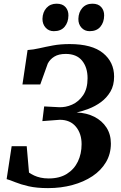

<svg xmlns="http://www.w3.org/2000/svg" viewBox="-20 -984 639 1013"><path d="M233.5 8.5Q173.5 8.5 131.2 -1.2Q89 -11 61 -22.5Q33 -34 15 -39L41.5 -212.5H121L133 -73.5Q145.5 -65 160.2 -58Q175 -51 194 -46.8Q213 -42.5 237 -42.5Q294 -42.5 332.5 -66.5Q371 -90.5 390.8 -131.5Q410.5 -172.5 410.5 -223.5Q410.5 -279.5 380.2 -315.8Q350 -352 295.5 -352L203.5 -345L213 -422.5L290 -418.5Q325.5 -416.5 360.5 -432Q395.5 -447.5 418.8 -482Q442 -516.5 442 -571.5Q442 -628.5 413 -664Q384 -699.5 326.5 -699.5Q289.5 -699.5 266.5 -685.2Q243.5 -671 232 -648.5L192.5 -538.5H98.5L125.5 -720Q156 -722 188.2 -729.5Q220.5 -737 259.5 -744.2Q298.5 -751.5 347.5 -751.5Q465.5 -751.5 523.8 -703.8Q582 -656 582 -580Q582 -533.5 562.5 -500.5Q543 -467.5 512.5 -445.2Q482 -423 447.8 -410Q413.5 -397 384.5 -390.5Q437 -388.5 477.8 -367.8Q518.5 -347 541.8 -311Q565 -275 565 -226.5Q565 -172 539.2 -128.5Q513.5 -85 467.8 -54.5Q422 -24 362 -7.8Q302 8.5 233.5 8.5ZM264 -819.5Q237.5 -819.5 220.8 -838Q204 -856.5 204 -884.5Q205 -920 225.2 -942.2Q245.5 -964.5 278.5 -964.5Q310 -964.5 325.8 -946.5Q341.5 -928.5 341 -902Q340.5 -866 321 -842.8Q301.5 -819.5 264 -819.5ZM453 -819.5Q426.5 -819.5 409.8 -838Q393 -856.5 393.5 -884.5Q394.5 -920 414.5 -942.2Q434.5 -964.5 467.5 -964.5Q498.5 -964.5 514.2 -946.5Q530 -928.5 529.5 -902Q529 -866 509.5 -842.8Q490 -819.5 453 -819.5Z"/></svg>

Font: Merriweather 48pt
Style: Bold Italic
Weight: 700
Italic angle: -7.8°
Version: Version 2.101